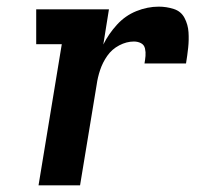

<svg xmlns="http://www.w3.org/2000/svg" viewBox="-20 -558 616 578"><path d="M96 0H221L271 -303Q274 -325 281.5 -347.5Q289 -370 303 -390Q317 -410 339 -421.5Q361 -433 383 -433Q395 -433 404.5 -428Q414 -423 416.5 -412Q419 -401 418 -389.5Q417 -378 415 -367H540Q544 -391 546.5 -414.5Q549 -438 547.5 -461Q546 -484 535.5 -504Q525 -524 503 -531Q481 -538 458 -538Q424 -538 390.5 -524.5Q357 -511 332 -483.5Q307 -456 291 -424L308 -530H89V-425H166Z"/></svg>

Font: Iosevka Sparkle
Style: Bold Italic
Weight: 700
Italic angle: -9°
Designer: Belleve Invis
Foundry: Belleve Invis
Version: Version 4.5.0; ttfautohint (v1.8.3)